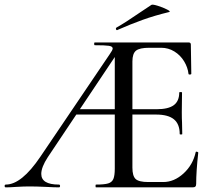

<svg xmlns="http://www.w3.org/2000/svg" viewBox="-25 -808 924 828"><path d="M0 -12Q68 -12 149 -132L448 -574Q461 -592 461 -599Q461 -608 444.5 -610.5Q428 -613 384 -613Q381 -613 381 -619Q381 -625 384 -625H788Q798 -625 798 -616L800 -490Q800 -487 794.5 -486.5Q789 -486 788 -489Q785 -517 769 -543.5Q753 -570 727 -586Q701 -602 670 -602H619Q577 -602 561.5 -589.5Q546 -577 546 -543V-85Q546 -49 560 -36Q574 -23 614 -23H679Q726 -23 766.5 -60Q807 -97 819 -152Q819 -154 823 -154Q825 -154 827.5 -152.5Q830 -151 830 -150Q821 -69 821 -15Q821 -7 817.5 -3.5Q814 0 806 0H389Q387 0 387 -6Q387 -12 389 -12Q425 -12 441.5 -17Q458 -22 464 -36.5Q470 -51 470 -81V-588L498 -604L181 -130Q153 -87 153 -58Q153 -12 229 -12Q234 -12 234 -6Q234 0 229 0Q210 0 174 -2Q132 -4 101 -4Q77 -4 45 -2Q17 0 0 0Q-5 0 -5 -6Q-5 -12 0 -12ZM305 -337H522L529 -314H290ZM648 -314H498V-337H650Q701 -337 724.5 -354.5Q748 -372 748 -409Q748 -411 754 -411Q760 -411 760 -409L759 -325Q759 -295 760 -280L761 -230Q761 -228 755.5 -228Q750 -228 750 -230Q750 -273 725 -293.5Q700 -314 648 -314ZM480 -678Q476 -678 475 -682.5Q474 -687 477 -689Q513 -709 580 -755Q612 -777 628 -787Q633 -790 655.5 -783Q678 -776 695.5 -767Q713 -758 704 -756Q642 -741 590.5 -722.5Q539 -704 482 -679Z"/></svg>

Font: Cormorant Garamond Medium
Style: Regular
Weight: 500
Designer: Christian Thalmann (Catharsis Fonts)
Foundry: Catharsis Fonts
Version: Version 4.000